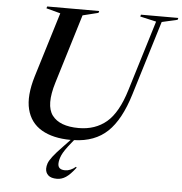

<svg xmlns="http://www.w3.org/2000/svg" viewBox="-61 -774 1011 1065"><g transform="rotate(5 444.0 -241.0)"><path d="M296.5 148.5Q296.5 181.5 336 181.5Q366.5 181.5 395 157L399 161.5Q368 202 344.5 217.2Q321 232.5 295.5 232.5Q262 232.5 246.5 218Q231 203.5 231 181Q231 167 236.2 151.8Q241.5 136.5 259.5 112.8Q277.5 89 315 50.5L352.5 11Q253.5 10.5 190.2 -26.5Q127 -63.5 108.2 -137.5Q89.5 -211.5 123.5 -323.5L234 -683.5L155 -704.5L158.5 -715H448L445 -704.5L358 -683L240.5 -298.5Q201 -170 242.8 -114.2Q284.5 -58.5 391 -58.5Q483 -58.5 545.8 -111.5Q608.5 -164.5 647.5 -292.5L767.5 -684L677.5 -704.5L680.5 -715H888.5L885.5 -704.5L798.5 -684.5L671.5 -270Q628 -127 557.5 -60Q487 7 371.5 10.5L360.5 24Q319.5 74 308 100.8Q296.5 127.5 296.5 148.5Z"/></g></svg>

Font: Newsreader Display Medium
Style: Italic
Weight: 500
Italic angle: -17°
Designer: Hugues Gentile
Foundry: Production Type
Version: Version 1.001